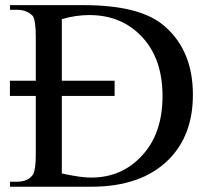

<svg xmlns="http://www.w3.org/2000/svg" viewBox="-20 -708 791 728"><path d="M17.6 -344.2V-401.9H414.6V-344.2ZM18.1 0V-19H43.9Q87.4 -19 105.5 -46.9Q115.7 -65.9 115.7 -122.1V-567.9Q115.7 -632.8 103.5 -648.4Q81.1 -670.9 43.9 -670.9H18.1V-688.5H298.3Q515.1 -688.5 605.5 -607.4Q711.4 -515.1 711.4 -348.6Q711.4 -194.3 618.7 -102.1Q515.6 0 326.2 0ZM322.8 -34.7Q441.4 -33.7 518.6 -118.2Q596.2 -201.7 596.2 -343.8Q596.2 -485.4 518.6 -567.9Q441.4 -650.9 318.4 -650.9Q293.9 -650.9 267.8 -647.2Q241.7 -643.6 214.4 -635.3V-50.3Q286.6 -34.7 322.8 -34.7Z"/></svg>

Font: Nuosu SIL
Style: Regular
Weight: 400
Designer: Peter Constable, Alex Kotlar, Peter Martin
Foundry: SIL International
Version: Version 2.300